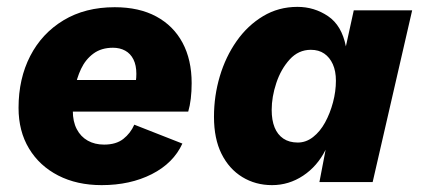

<svg xmlns="http://www.w3.org/2000/svg" viewBox="-20 -530 1231 559"><path d="M276 9Q204 9 149.5 -19Q95 -47 64.5 -97.5Q34 -148 34 -216Q34 -301 68 -367Q102 -433 165 -471Q228 -509 314 -509Q385 -509 435 -482Q485 -455 511.5 -405.5Q538 -356 538 -288Q538 -264 535.5 -243Q533 -222 528 -205H144L145 -297H417L371 -271Q374 -283 375.5 -293.5Q377 -304 377 -315Q377 -340 368.5 -357Q360 -374 344.5 -382.5Q329 -391 309 -391Q275 -391 252 -374Q229 -357 216 -329.5Q203 -302 197.5 -269.5Q192 -237 192 -207Q192 -176 203.5 -154Q215 -132 235.5 -120.5Q256 -109 283 -109Q318 -109 339 -125.5Q360 -142 371 -167L511 -112Q485 -55 422 -23Q359 9 276 9Z M772 9Q724 9 685.5 -14.5Q647 -38 625 -82Q603 -126 603 -190Q603 -251 620 -308Q637 -365 669 -410.5Q701 -456 746 -483Q791 -510 846 -510Q895 -510 935 -483Q975 -456 987 -395L1010 -500H1180L1065 0H910L928 -94Q904 -46 862.5 -18.5Q821 9 772 9ZM847 -115Q871 -115 891.5 -131Q912 -147 926.5 -173.5Q941 -200 949.5 -232Q958 -264 958 -295Q958 -323 949 -343Q940 -363 924 -374Q908 -385 885 -385Q849 -385 823.5 -357Q798 -329 784.5 -288.5Q771 -248 771 -210Q771 -180 779.5 -159Q788 -138 805 -126.5Q822 -115 847 -115Z"/></svg>

Font: Kantumruy Pro
Style: Italic
Weight: 400
Italic angle: -13°
Designer: Sovichet Tep
Foundry: Sovichet Tep
Version: Version 1.002